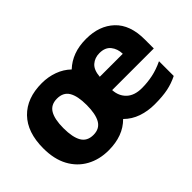

<svg xmlns="http://www.w3.org/2000/svg" viewBox="-86 -850 1151 1151"><g transform="rotate(-45 489.5 -274.5)"><path d="M690 -559Q801 -559 868.5 -495.5Q936 -432 936 -308V-231H583Q586 -178 620.5 -145.5Q655 -113 718 -113Q765 -113 810.5 -122.5Q856 -132 904 -155V-30Q862 -9 816.5 0.5Q771 10 703 10Q645 10 594.5 -7.5Q544 -25 507 -62Q436 10 313 10Q235 10 174 -23.5Q113 -57 78.5 -120.5Q44 -184 44 -276Q44 -412 115.5 -485.5Q187 -559 314 -559Q368 -559 416 -541.5Q464 -524 499 -490Q535 -524 582 -541.5Q629 -559 690 -559ZM686 -442Q646 -442 618.5 -418Q591 -394 587 -340H782Q781 -383 757.5 -412.5Q734 -442 686 -442ZM313 -429Q261 -429 238 -390.5Q215 -352 215 -276Q215 -199 238 -159.5Q261 -120 314 -120Q366 -120 389 -159.5Q412 -199 412 -276Q412 -352 389 -390.5Q366 -429 313 -429Z"/></g></svg>

Font: Noto Sans Sinhala UI ExtraBold
Style: Regular
Weight: 800
Designer: Jelle Bosma - Monotype Design Team
Foundry: Monotype Imaging Inc.
Version: Version 2.006; ttfautohint (v1.8.4.7-5d5b)